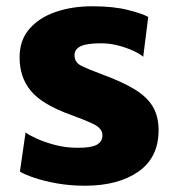

<svg xmlns="http://www.w3.org/2000/svg" viewBox="-20 -584 555 612"><path d="M43.5 -37 61.5 -162Q69.5 -155 94.8 -143.2Q120 -131.5 154.5 -122.2Q189 -113 225.5 -113Q269 -112.5 287.8 -122.2Q306.5 -132 306.5 -153Q306.5 -175 277 -189Q247.5 -203 205.5 -218Q114 -251 78 -294.8Q42 -338.5 42.5 -402Q42.5 -456 73.8 -492Q105 -528 157.5 -546Q210 -564 273.5 -564Q342 -564 388 -552.2Q434 -540.5 452.5 -530L436.5 -403Q426.5 -412 405 -422Q383.5 -432 356.5 -439Q329.5 -446 302.5 -446Q256 -446 236.8 -436.5Q217.5 -427 217.5 -408Q217.5 -385.5 238 -375Q258.5 -364.5 302.5 -348Q368.5 -324 408.8 -299.5Q449 -275 467.2 -244Q485.5 -213 485.5 -169Q485.5 -82 421.2 -37Q357 8 250.5 8Q204.5 8 163 0.8Q121.5 -6.5 90.2 -17Q59 -27.5 43.5 -37Z"/></svg>

Font: Merriweather Sans Black
Style: Regular
Weight: 900
Designer: Eben Sorkin
Foundry: Eben Sorkin
Version: Version 1.008; ttfautohint (v1.7.19-72a1) -l 8 -r 50 -G 200 